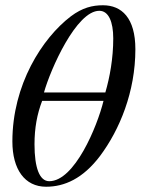

<svg xmlns="http://www.w3.org/2000/svg" viewBox="-20 -698 534 729"><path d="M494 -511C494 -630 442 -678 371 -678C331 -678 293 -669 249 -636C140 -553 27 -376 27 -161C27 -55 74 11 155 11C225 11 295 -20 360 -106C434 -205 494 -349 494 -511ZM147 -347C172 -436 270 -657 357 -657C392 -657 410 -616 410 -552C410 -477 397 -405 380 -347ZM373 -315C349 -217 263 -10 167 -10C130 -10 111 -61 111 -150C111 -213 121 -265 140 -315Z"/></svg>

Font: STIXGeneral
Style: Italic
Weight: 400
Italic angle: -16.33°
Designer: MicroPress Inc., with final additions and corrections provided by Coen Hoffman, Elsevier (retired)
Version: Version 1.1.0